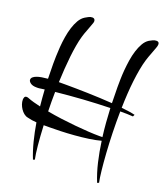

<svg xmlns="http://www.w3.org/2000/svg" viewBox="-151 -776 904 1047"><g transform="rotate(20 301.0 -253.0)"><path d="M220.2 -655.8Q220.2 -651.4 218.8 -647.5Q217.3 -643.6 215.8 -639.2Q208.5 -617.2 200 -596.2Q191.4 -575.2 185.1 -553.2Q177.7 -527.8 172.4 -496.8Q167 -465.8 163.1 -430.7Q159.2 -395.5 156.5 -356.9Q153.8 -318.4 152.3 -278.8H196.3Q220.7 -278.8 252.2 -278.3Q283.7 -277.8 318.8 -276.9Q354 -275.9 391.1 -274.2Q428.2 -272.5 463.4 -270Q461.9 -318.4 461.9 -362.8Q461.9 -381.3 462.4 -407.2Q462.9 -433.1 465.3 -462.2Q467.8 -491.2 472.4 -521.2Q477.1 -551.3 485.4 -577.9Q493.7 -604.5 505.9 -625.7Q518.1 -647 536.1 -658.2Q544.9 -663.6 555.2 -668.2Q565.4 -672.9 576.2 -672.9Q591.8 -672.9 591.8 -657.2Q591.8 -652.3 590.6 -647.9Q589.4 -643.6 587.9 -639.2Q580.6 -617.7 572.3 -596.9Q564 -576.2 557.1 -554.2Q548.8 -526.9 542.7 -493.7Q536.6 -460.4 532.2 -423.3Q527.8 -386.2 525.4 -346.2Q522.9 -306.2 522 -264.6Q545.4 -262.2 565.4 -259.3Q585.4 -256.3 601.1 -252.4L595.7 -241.2Q578.6 -242.7 559.8 -242.9Q541 -243.2 523.9 -243.2H521.5Q520.5 -180.2 522.2 -118.4Q523.9 -56.6 527.6 -2.7Q531.2 51.3 535.9 94.2Q540.5 137.2 545.9 162.1L536.1 166Q516.1 117.2 502.7 60.1Q489.3 2.9 481 -58.1Q450.7 -49.8 411.1 -44.2Q371.6 -38.6 330.8 -35.4Q290 -32.2 252.2 -31Q214.4 -29.8 188 -29.8H154.8Q157.7 33.7 162.6 84Q167.5 134.3 173.8 163.1L164.1 167Q146.5 123.5 133.8 73.2Q121.1 22.9 112.3 -30.8Q98.1 -31.7 85 -33.7Q71.8 -35.6 59.1 -39.1Q46.4 -41.5 35.6 -50.3Q24.9 -59.1 17.1 -70.8Q9.3 -82.5 4.6 -95.9Q0 -109.4 0 -122.1Q0 -128.9 2.9 -136Q5.9 -143.1 15.1 -143.1Q22 -143.1 27.8 -140.1Q42.5 -134.3 60.8 -129.2Q79.1 -124 101.1 -119.1Q98.6 -143.6 96.7 -167.2Q94.7 -190.9 93.3 -214.8Q85 -213.9 77.1 -212.6Q69.3 -211.4 62 -210.4Q58.1 -210 54.4 -210Q50.8 -210 47.4 -210Q24.4 -210 12.2 -219Q0 -228 0 -237.8Q0 -246.6 7.3 -253.2Q14.6 -259.8 27.1 -264.4Q39.6 -269 55.9 -271.7Q72.3 -274.4 90.3 -275.9Q88.9 -320.3 88.9 -361.8Q88.9 -380.9 89.6 -406.7Q90.3 -432.6 92.5 -461.7Q94.7 -490.7 99.6 -520.8Q104.5 -550.8 112.8 -577.1Q121.1 -603.5 133.5 -624.8Q146 -646 164.1 -657.2Q172.4 -662.6 182.9 -667.7Q193.4 -672.9 204.1 -672.9Q211.4 -672.9 215.8 -668.5Q220.2 -664.1 220.2 -655.8ZM478 -78.1Q472.7 -119.6 469.5 -160.9Q466.3 -202.1 464.4 -242.2Q427.7 -241.2 388.2 -239.5Q348.6 -237.8 308.3 -235.1Q268.1 -232.4 228.3 -229Q188.5 -225.6 151.4 -221.7Q150.9 -192.9 150.9 -164.8Q150.9 -136.7 151.9 -108.9Q191.4 -101.6 234.6 -95.9Q277.8 -90.3 318.8 -86.4Q359.9 -82.5 396.2 -80.3Q432.6 -78.1 459 -78.1Z"/></g></svg>

Font: Montez
Style: Regular
Weight: 400
Designer: Astigmatic (AOETI)
Foundry: Astigmatic (AOETI)
Version: Version 1.001